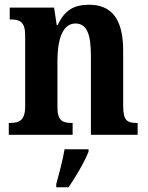

<svg xmlns="http://www.w3.org/2000/svg" viewBox="-20 -568 622 809"><path d="M17 0H286V-50H283C244 -50 222 -59 222 -116V-312C222 -393 240 -469 298 -469C348 -469 363 -419 363 -333V0H560V-50H556C517 -50 499 -59 499 -121V-355C499 -490 448 -548 356 -548C291 -548 252 -525 223 -462H219L208 -536H21V-486H25C62 -486 86 -477 86 -420V-120C86 -59 60 -50 21 -50H17ZM217 208V221H269C298 179 337 113 353 71V61H252C245 106 228 167 217 208Z"/></svg>

Font: Noto Serif Thai Condensed
Style: Bold
Weight: 700
Width: 3
Designer: Monotype Design Team
Foundry: Monotype Imaging Inc.
Version: Version 2.002